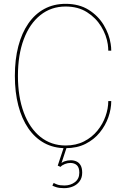

<svg xmlns="http://www.w3.org/2000/svg" viewBox="-20 -764 658 1001"><path d="M560 -237Q560 -196 545 -153Q530 -110 500.2 -73.2Q470.5 -36.5 426 -14Q381.5 8.5 322 8.5Q260 8.5 211 -18.2Q162 -45 127.8 -94.8Q93.5 -144.5 75.5 -213.8Q57.5 -283 57.5 -368.5Q57.5 -454 75.5 -523Q93.5 -592 127.8 -641.5Q162 -691 211 -717.5Q260 -744 322 -744Q392.5 -744 442.2 -712.8Q492 -681.5 520.8 -633.5Q549.5 -585.5 557 -535.5Q560 -517.5 560 -500H544.5Q544.5 -514 542 -533Q535 -580.5 507.5 -625.8Q480 -671 433.5 -700.5Q387 -730 322 -730Q246.5 -730 190.5 -685.2Q134.5 -640.5 104 -559.5Q73.5 -478.5 73.5 -368.5Q73.5 -259 104 -177.2Q134.5 -95.5 190.5 -50.5Q246.5 -5.5 322 -5.5Q376.5 -5.5 418 -26.8Q459.5 -48 487.8 -82.8Q516 -117.5 530.2 -158Q544.5 -198.5 544.5 -237ZM349 71.5Q365.5 71.5 379 77.8Q392.5 84 400.5 98.2Q408.5 112.5 408.5 136.5Q408.5 162.5 395.5 180.5Q382.5 198.5 361 207.8Q339.5 217 314 217Q289.5 217 273.2 211.8Q257 206.5 253 203.5L260 189.5Q264 192.5 277.8 197.8Q291.5 203 316 203Q348 203 370.8 185.5Q393.5 168 393.5 136.5Q393.5 109.5 380.8 97.5Q368 85.5 346.5 85.5Q333 85.5 318.2 91.2Q303.5 97 295.5 106L281 99.5L314 0H329L297 97.5L296.5 92.5Q300.5 83 316.2 77.2Q332 71.5 349 71.5Z"/></svg>

Font: Epilogue Thin
Style: Regular
Weight: 250
Designer: Tyler Finck
Foundry: Etcetera Type Co
Version: Version 2.111